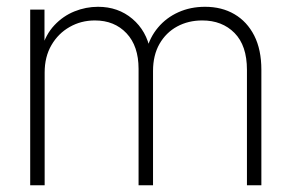

<svg xmlns="http://www.w3.org/2000/svg" viewBox="-20 -551 868 571"><path d="M69.8 0V-522.5H112.3V-406.2H104Q115.7 -448.2 141.6 -475.8Q167.5 -503.4 201.4 -517.1Q235.4 -530.8 271.5 -530.8Q331.5 -530.8 373.8 -494.9Q416 -459 426.8 -400.9H415.5Q425.3 -439.9 450 -469.2Q474.6 -498.5 510.5 -514.6Q546.4 -530.8 589.8 -530.8Q639.6 -530.8 677.2 -508.8Q714.8 -486.8 736.1 -445.1Q757.3 -403.3 757.3 -343.3V0H714.4V-343.3Q714.4 -415.5 677.5 -452.9Q640.6 -490.2 581.5 -490.2Q540 -490.2 506.8 -472.2Q473.6 -454.1 454.3 -420.4Q435.1 -386.7 435.1 -339.8V0H392.1V-346.2Q392.1 -414.1 356.2 -452.1Q320.3 -490.2 262.2 -490.2Q221.2 -490.2 187.3 -470.9Q153.3 -451.7 133.1 -417Q112.8 -382.3 112.8 -335.4V0Z"/></svg>

Font: Inter 28pt ExtraLight
Style: Regular
Weight: 250
Designer: Rasmus Andersson
Foundry: rsms
Version: Version 4.001;git-66647c0bb